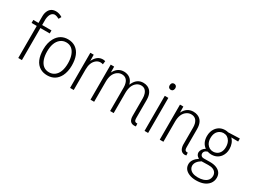

<svg xmlns="http://www.w3.org/2000/svg" viewBox="-62 -1413 3049 2316"><g transform="rotate(30 1462.5 -254.5)"><path d="M284.2 -446.3V-488.3H154.3V-570.3Q163.1 -666 222.7 -672.9Q252 -671.9 288.1 -652.3L307.6 -687.5Q263.7 -715.8 217.8 -715.8Q145.5 -715.8 117.2 -651.4Q103.5 -621.1 103.5 -582V-488.3H31.2V-446.3H103.5V0H154.3V-446.3Z M509.8 -35.2Q418 -35.2 381.8 -133.8Q365.2 -181.6 365.2 -243.2Q365.2 -370.1 431.6 -424.8Q466.8 -453.1 512.7 -453.1Q603.5 -453.1 638.7 -353.5Q655.3 -305.7 655.3 -243.2Q655.3 -110.4 585 -58.6Q552.7 -35.2 509.8 -35.2ZM513.7 -496.1Q403.3 -496.1 348.6 -397.5Q312.5 -333 312.5 -243.2Q312.5 -74.2 410.2 -16.6Q453.1 7.8 508.8 7.8Q623 7.8 676.8 -93.8Q709 -157.2 709 -243.2Q709 -403.3 619.1 -465.8Q574.2 -496.1 513.7 -496.1Z M876 0V-286.1Q876 -382.8 929.7 -427.7Q957 -450.2 990.2 -450.2Q1006.8 -450.2 1025.4 -444.3L1031.2 -491.2Q1011.7 -496.1 998 -496.1Q925.8 -496.1 883.8 -422.9Q877.9 -413.1 873 -402.3L872.1 -489.3H825.2V0Z M1698.2 -335Q1698.2 -451.2 1619.1 -485.4Q1592.8 -496.1 1561.5 -496.1Q1476.6 -496.1 1433.6 -410.2Q1428.7 -400.4 1424.8 -390.6Q1402.3 -475.6 1326.2 -492.2Q1309.6 -496.1 1292 -496.1Q1210 -496.1 1165 -418.9Q1161.1 -412.1 1158.2 -406.2L1157.2 -488.3H1109.4V0H1160.2V-280.3Q1160.2 -390.6 1224.6 -435.5Q1252.9 -455.1 1285.2 -455.1Q1354.5 -455.1 1375 -384.8Q1382.8 -359.4 1382.8 -329.1V0H1432.6V-280.3Q1432.6 -391.6 1496.1 -436.5Q1523.4 -455.1 1554.7 -455.1Q1617.2 -455.1 1638.7 -388.7Q1647.5 -362.3 1647.5 -329.1V-85Q1647.5 6.8 1720.7 7.8Q1732.4 7.8 1745.1 5.9L1743.2 -33.2Q1708 -29.3 1701.2 -56.6Q1698.2 -69.3 1698.2 -90.8Z M1912.1 0V-488.3H1862.3V0ZM1926.8 -629.9Q1926.8 -663.1 1898.4 -670.9Q1893.6 -671.9 1887.7 -671.9Q1858.4 -671.9 1851.6 -642.6Q1849.6 -635.7 1849.6 -629.9Q1849.6 -594.7 1878.9 -587.9Q1883.8 -586.9 1887.7 -586.9Q1918 -586.9 1924.8 -617.2Q1926.8 -624 1926.8 -629.9Z M2445.3 -33.2Q2410.2 -29.3 2403.3 -56.6Q2400.4 -69.3 2400.4 -90.8V-335Q2400.4 -455.1 2315.4 -486.3Q2290 -496.1 2258.8 -496.1Q2167 -495.1 2122.1 -404.3L2121.1 -488.3H2074.2V0H2125V-279.3Q2125 -392.6 2191.4 -436.5Q2219.7 -455.1 2252 -455.1Q2324.2 -455.1 2343.8 -378.9Q2349.6 -355.5 2349.6 -328.1V-85Q2356.4 3.9 2422.9 7.8Q2435.5 7.8 2447.3 4.9Z M2703.1 -196.3Q2645.5 -196.3 2613.3 -246.1Q2593.8 -279.3 2593.8 -322.3Q2593.8 -408.2 2653.3 -441.4Q2676.8 -454.1 2702.1 -454.1Q2759.8 -454.1 2791 -402.3Q2810.5 -368.2 2810.5 -322.3Q2810.5 -240.2 2752 -208Q2728.5 -196.3 2703.1 -196.3ZM2703.1 -495.1Q2624 -495.1 2578.1 -433.6Q2544.9 -387.7 2544.9 -322.3Q2545.9 -228.5 2610.4 -182.6Q2559.6 -151.4 2554.7 -103.5Q2554.7 -60.5 2595.7 -39.1Q2598.6 -38.1 2599.6 -37.1Q2521.5 15.6 2520.5 80.1Q2520.5 155.3 2597.7 188.5Q2640.6 207 2696.3 207Q2817.4 207 2872.1 138.7Q2900.4 101.6 2900.4 54.7Q2900.4 -24.4 2823.2 -55.7Q2786.1 -70.3 2736.3 -70.3L2648.4 -69.3Q2611.3 -69.3 2601.6 -98.6Q2599.6 -105.5 2599.6 -112.3Q2599.6 -147.5 2641.6 -162.1Q2645.5 -163.1 2647.5 -164.1Q2672.9 -155.3 2702.1 -155.3Q2781.2 -155.3 2826.2 -214.8Q2859.4 -259.8 2859.4 -322.3Q2858.4 -406.2 2807.6 -455.1L2904.3 -453.1V-495.1L2744.1 -489.3Q2723.6 -495.1 2703.1 -495.1ZM2698.2 165Q2610.4 165 2580.1 114.3Q2569.3 96.7 2569.3 75.2Q2570.3 17.6 2641.6 -26.4H2654.3L2733.4 -28.3Q2814.5 -30.3 2841.8 18.6Q2850.6 36.1 2850.6 55.7Q2850.6 129.9 2770.5 155.3Q2739.3 165 2698.2 165Z"/></g></svg>

Font: Yaldevi Colombo Light
Style: Regular
Weight: 300
Designer: Sol Matas, Denzil Rajitha, Kosala Senevirathne and Pathum Egodawatta
Foundry: Mooniak
Version: Version 1.020 ; ttfautohint (v1.6)